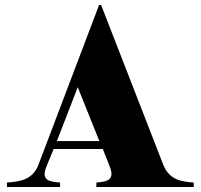

<svg xmlns="http://www.w3.org/2000/svg" viewBox="-20 -753 809 773"><path d="M8 -18V0H222V-18C178 -22 143 -26 168 -85L196 -153H394L420 -87C445 -28 413 -22 368 -18V0H760V-18C716 -22 664 -25 638 -88L387 -733H379L133 -85C107 -25 53 -22 8 -18ZM209 -185 293 -402 380 -185Z"/></svg>

Font: Sprat
Style: Bold
Weight: 700
Designer: Ethan Nakache
Foundry: Collletttivo
Version: Version 2.000;Glyphs 3.2 (3217)